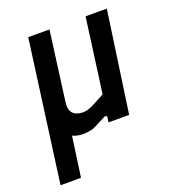

<svg xmlns="http://www.w3.org/2000/svg" viewBox="-130 -602 807 900"><g transform="rotate(-20 274.0 -152.0)"><path d="M18 200 113 -504H219L173 -157Q168 -120 185 -102.5Q202 -85 236 -85Q247 -85 260.5 -89Q274 -93 294.5 -103.5Q315 -114 349 -133L399 -504H505L433 0H330L333 -21Q335 -29 330 -31.5Q325 -34 318 -30Q299 -20 282.5 -11.5Q266 -3 251 4Q239 7 226 9Q213 11 200 11Q185 11 172 8Q159 5 148 0L120 200Z"/></g></svg>

Font: Finlandica Medium
Style: Italic
Weight: 500
Italic angle: -8°
Designer: Niklas Ekholm, Juho Hiilivirta, Jaakko Suomalainen
Foundry: Helsinki Type Studio
Version: Version 1.063